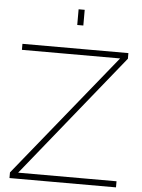

<svg xmlns="http://www.w3.org/2000/svg" viewBox="-60 -964 746 1011"><g transform="rotate(5 312.5 -458.5)"><path d="M314 -834V-917H346.2V-834ZM28.8 -29.8 554.2 -678.2H35.2V-710H595.2V-680.2L71.8 -32.2H591.8V0H28.8Z"/></g></svg>

Font: Rawline ExtraLight
Style: Regular
Weight: 275
Designer: Matt McInerney, Pablo Impallari, Rodrigo Fuenzalida
Foundry: Matt McInerney, Pablo Impallari, Rodrigo Fuenzalida
Version: Version 4.020;PS 004.020;hotconv 1.0.88;makeotf.lib2.5.64775